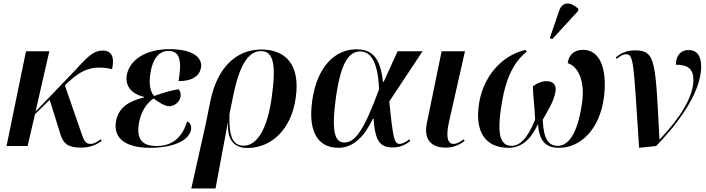

<svg xmlns="http://www.w3.org/2000/svg" viewBox="-20 -826 3995 1086"><path d="M17 0H136L178 -180L261 -261L324 -60C341 -12 366 9 439 9C496 9 534 -13 555 -29L550 -38C533 -26 512 -12 493 -12C459 -12 455 -32 430 -103L347 -343L356 -352C444 -437 507 -458 614 -435C629 -505 611 -540 561 -540C502 -540 465 -492 396 -419L181 -195L259 -536H127Z M828 10C980 10 1054 -42 1061 -95C1063 -112 1058 -132 1038 -139C1006 -30 935 0 867 0C785 0 750 -38 766 -130C778 -198 812 -244 848 -269C875 -250 910 -226 936 -225C966 -225 996 -248 1001 -278C1004 -296 1000 -311 990 -321C961 -318 906 -303 852 -283C834 -302 818 -342 832 -420C845 -493 878 -538 933 -538C997 -538 1010 -484 990 -367C1071 -367 1109 -399 1117 -443C1126 -494 1080 -548 939 -548C803 -548 713 -487 697 -401C687 -341 723 -294 795 -278V-275C711 -255 650 -219 636 -139C621 -54 677 10 828 10Z M1062 240H1199L1268 -129H1270C1263 -18 1321 11 1379 11C1514 11 1628 -92 1653 -274C1679 -461 1595 -546 1458 -546C1313 -546 1208 -440 1170 -255L1142 -117ZM1358 -2C1299 -2 1273 -51 1278 -181L1299 -284C1335 -461 1386 -537 1456 -537C1527 -537 1543 -461 1517 -276C1492 -95 1434 -2 1358 -2Z M1894 10C1984 10 2045 -62 2089 -154H2093C2102 -26 2130 8 2203 8C2250 8 2281 -13 2301 -29L2295 -38C2280 -26 2257 -12 2241 -12C2210 -12 2203 -42 2182 -252L2370 -536H2229L2150 -363H2146C2131 -505 2081 -547 1995 -547C1877 -547 1774 -452 1746 -257C1719 -65 1790 10 1894 10ZM1928 -20C1880 -20 1851 -64 1880 -274C1908 -475 1955 -535 2017 -535C2080 -535 2118 -471 2124 -321C2040 -92 1990 -20 1928 -20Z M2501 9C2550 9 2584 -11 2608 -29L2603 -38C2587 -27 2567 -12 2545 -12C2504 -12 2505 -71 2520 -138L2610 -536H2478L2394 -128C2375 -30 2426 9 2501 9Z M3103 -604 3249 -763 3252 -775C3212 -815 3162 -821 3143 -766L3090 -611ZM2856 10C2923 10 2978 -28 3023 -124C3030 -33 3062 10 3142 10C3267 10 3371 -98 3395 -269C3413 -394 3394 -544 3277 -544C3234 -544 3198 -522 3191 -469C3252 -450 3290 -365 3272 -243C3245 -52 3186 -1 3135 -1C3081 -1 3054 -42 3050 -149C3084 -208 3110 -252 3120 -298C3131 -341 3114 -367 3070 -367C3046 -367 3018 -356 2994 -338C2995 -293 3002 -240 3007 -150C2963 -38 2916 -1 2875 -1C2810 -1 2786 -61 2821 -258C2839 -363 2878 -471 2959 -533L2953 -544C2809 -510 2715 -386 2691 -249C2661 -75 2730 10 2856 10Z M3595 10 3691 0C3796 -107 3946 -292 3946 -450C3946 -515 3918 -543 3875 -543C3829 -543 3803 -510 3803 -460C3870 -460 3902 -437 3902 -374C3902 -275 3823 -155 3711 -37H3710C3687 -478 3690 -541 3573 -541C3536 -541 3497 -532 3463 -501L3468 -493C3491 -512 3507 -519 3521 -519C3566 -519 3563 -471 3595 10Z"/></svg>

Font: Noto Serif Display SemiBold
Style: Italic
Weight: 600
Italic angle: -12°
Designer: Monotype Design Team
Foundry: Monotype Imaging Inc.
Version: Version 2.009